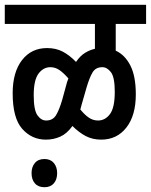

<svg xmlns="http://www.w3.org/2000/svg" viewBox="-20 -642 631 803"><path d="M0 -542V-622H591V-542H464V-430Q502 -413 525 -368.5Q548 -324 548 -247Q548 -159 508.5 -108.5Q469 -58 403 -58Q367 -58 338.5 -73Q310 -88 283 -115Q260 -83 232 -70.5Q204 -58 172 -58Q113 -58 73 -103Q33 -148 33 -252Q33 -340 72 -390.5Q111 -441 177 -441Q214 -441 242.5 -426Q271 -411 298 -383Q315 -408 335 -420.5Q355 -433 377 -438V-542ZM321 -203Q319 -193 316 -184Q334 -162 351.5 -150Q369 -138 390 -138Q420 -138 440 -165Q460 -192 460 -258Q460 -319 444 -340Q428 -361 408 -361Q380 -361 367 -339Q354 -317 342 -276ZM121 -244Q121 -182 136.5 -160Q152 -138 173 -138Q201 -138 214.5 -160.5Q228 -183 240 -224L260 -297Q263 -306 266 -314Q246 -337 228.5 -349Q211 -361 191 -361Q161 -361 141 -334Q121 -307 121 -244ZM112 82Q112 56 126 39.5Q140 23 166 23Q191 23 205 39.5Q219 56 219 82Q219 109 205 125Q191 141 166 141Q140 141 126 125Q112 109 112 82Z"/></svg>

Font: Noto Sans ExtraCondensed Medium
Style: Italic
Weight: 500
Width: 2
Italic angle: -12°
Designer: Monotype Design Team
Foundry: Monotype Imaging Inc.
Version: Version 2.013; ttfautohint (v1.8.4.7-5d5b)